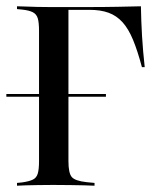

<svg xmlns="http://www.w3.org/2000/svg" viewBox="-21 -591 507 611"><path d="M-0.8 -283.1V-291.9H316.1V-283.1ZM103.2 -201.6V-492.7Q103.2 -519.4 99.2 -532.7Q95.2 -546 83.5 -552Q71.8 -558.1 49.2 -560.5L33.1 -562.1V-571Q44.4 -571 60.5 -570.2Q76.6 -569.4 97.2 -569Q117.7 -568.5 140.3 -568.5H150.8H246Q310.5 -568.5 354 -569.4Q397.6 -570.2 427.4 -571Q428.2 -524.2 431 -476.2Q433.9 -428.2 439.5 -377.4H430.6Q416.9 -429 402.4 -464.1Q387.9 -499.2 369 -520.2Q350 -541.1 324.6 -550.4Q299.2 -559.7 263.7 -559.7H196.8V-201.6ZM140.3 -2.4Q117.7 -2.4 97.2 -2Q76.6 -1.6 60.5 -1.2Q44.4 -0.8 33.1 0V-8.9L49.2 -10.5Q71.8 -13.7 83.5 -19.4Q95.2 -25 99.2 -38.7Q103.2 -52.4 103.2 -78.2V-201.6H196.8V-78.2Q196.8 -40.3 207.3 -27.8Q217.7 -15.3 254.8 -11.3L279.8 -8.9V0Q266.9 -0.8 248 -1.2Q229 -1.6 205.2 -2Q181.5 -2.4 156.5 -2.4H150Z"/></svg>

Font: Playfair 144pt SemiCondensed Medium
Style: Regular
Weight: 500
Width: 4
Designer: Claus Eggers Sørensen
Foundry: Claus Eggers Sørensen
Version: Version 2.203